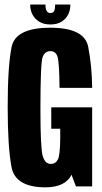

<svg xmlns="http://www.w3.org/2000/svg" viewBox="-20 -800 438 824"><path d="M176.5 4Q261 3 287 -50L306 0H375.5V-339.5H200V-247.5H238.5V-207.5Q238 -134 228.2 -115.2Q218.5 -96.5 198 -96.5Q172.5 -96.5 163 -132Q153.5 -167.5 153.5 -330.5Q153.5 -529.5 163 -555Q172.5 -580.5 196 -580.5Q219.5 -580.5 227 -556Q234.5 -531.5 235.5 -423H375.5Q374.5 -517.5 358.5 -599.2Q342.5 -681 196 -681Q46.5 -681 29.8 -598.5Q13 -516 13 -340.5Q13 -169 29.5 -82.5Q46 4 176.5 4ZM196 -695Q225 -695 244 -706.8Q263 -718.5 272.5 -737.5Q282 -756.5 282 -780.5H216.5Q216.5 -768 214.8 -759.8Q213 -751.5 208.5 -747.8Q204 -744 196 -744Q189 -744 184.5 -747.8Q180 -751.5 177.5 -759.5Q175 -767.5 175 -780.5H109.5Q109.5 -756.5 119.5 -737.5Q129.5 -718.5 148.5 -706.8Q167.5 -695 196 -695Z"/></svg>

Font: Anybody ExtraCondensed
Style: Bold
Weight: 700
Width: 2
Version: Version 1.113;gftools[0.9.25]